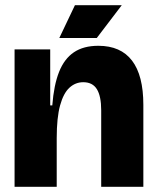

<svg xmlns="http://www.w3.org/2000/svg" viewBox="-20 -718 602 738"><path d="M36 0V-299V-528H173V-313H181Q187 -391 207 -441.5Q227 -492 264 -517Q301 -542 358 -542Q444 -542 487.5 -485Q531 -428 531 -315V0H369V-294Q369 -348 352.5 -375Q336 -402 300 -402Q270 -402 247 -381Q224 -360 211 -313Q198 -266 198 -187V0ZM352 -572H208L268 -698H448Z"/></svg>

Font: Bricolage Grotesque 96pt ExtraBold
Style: Regular
Weight: 800
Designer: Mathieu Triay
Foundry: Atelier Triay
Version: Version 1.001;gftools[0.9.33.dev8+g029e19f]